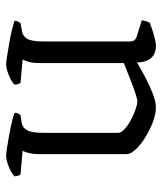

<svg xmlns="http://www.w3.org/2000/svg" viewBox="30 -570 540 641"><g transform="rotate(90 300.5 -250.0)"><path d="M196 0Q188 0 169 -3Q150 -6 126.5 -10Q103 -14 82 -19Q61 -24 50 -28Q50 -35 53 -40.5Q56 -46 58 -48L85 -53Q100 -55 109.5 -69.5Q119 -84 119 -126V-413Q119 -421 115.5 -427Q112 -433 102 -436L48 -453Q50 -463 51.5 -468Q53 -473 56 -479Q72 -486 96.5 -493Q121 -500 133 -500Q161 -500 175 -483Q189 -466 189 -437Q211 -450 238.5 -464.5Q266 -479 293 -489.5Q320 -500 339 -500Q361 -500 387.5 -490Q414 -480 438.5 -465Q463 -450 479 -433Q495 -416 495 -402V-110Q495 -89 491 -74.5Q487 -60 484 -55L563 -48Q569 -40 569 -28Q560 -18 537.5 -9Q515 0 500 0Q492 0 473.5 -3Q455 -6 432 -10Q409 -14 388.5 -19Q368 -24 357 -28Q357 -35 359.5 -40Q362 -45 365 -48L391 -52Q407 -55 415.5 -70.5Q424 -86 424 -126V-374Q424 -384 411.5 -395.5Q399 -407 381 -416.5Q363 -426 346 -432Q329 -438 319 -438Q312 -438 295 -432.5Q278 -427 257 -419Q236 -411 217.5 -403.5Q199 -396 191 -393V-111Q191 -90 187 -75.5Q183 -61 179 -55L257 -48Q263 -39 263 -28Q254 -18 231.5 -9Q209 0 196 0Z"/></g></svg>

Font: Texturina ExtraLight
Style: Regular
Weight: 200
Designer: Guillermo Torres Carreño
Foundry: Omnibus-Type
Version: Version 1.002; ttfautohint (v1.8.3)